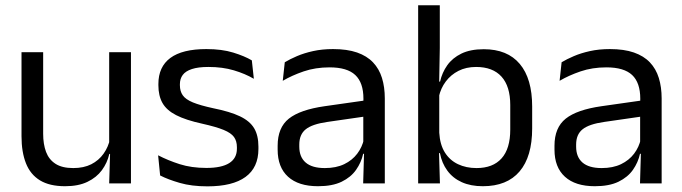

<svg xmlns="http://www.w3.org/2000/svg" viewBox="-20 -682 2538 714"><path d="M140.5 -488V-184.5Q140.5 -146 151.2 -117.2Q162 -88.5 186.5 -72.8Q211 -57 252.5 -57Q291.5 -57 319.5 -71.2Q347.5 -85.5 365.2 -110.5Q383 -135.5 389.5 -167L404 -109.5H386.5Q379 -76.5 359 -49.2Q339 -22 305.2 -5.8Q271.5 10.5 222 10.5Q164.5 10.5 128.8 -11.2Q93 -33 76.5 -74.8Q60 -116.5 60 -175.5V-488ZM467 -488V0H386L389.5 -117L386 -122V-488Z M751.5 11Q692.5 11 648.5 -1.8Q604.5 -14.5 575.5 -29.5L568 -104.5Q604.5 -85.5 648.2 -71.5Q692 -57.5 747.5 -57.5Q804 -57.5 832.5 -75.5Q861 -93.5 861 -129V-134.5Q861 -157.5 850.2 -172.5Q839.5 -187.5 811.5 -199Q783.5 -210.5 732 -222Q670.5 -235.5 635 -253.8Q599.5 -272 584.2 -299Q569 -326 569 -365V-369.5Q569 -433.5 613.5 -466.5Q658 -499.5 747.5 -499.5Q805 -499.5 847.2 -486.5Q889.5 -473.5 916.5 -457.5L924 -389Q891.5 -408 849.5 -420.5Q807.5 -433 755 -433Q717 -433 693.5 -425.2Q670 -417.5 659.5 -403.2Q649 -389 649 -369V-365Q649 -343 659.5 -327.8Q670 -312.5 697.2 -301.2Q724.5 -290 773 -279.5Q835.5 -267 872.2 -249.5Q909 -232 925 -205.2Q941 -178.5 941 -136.5V-128Q941 -59 893 -24Q845 11 751.5 11Z M1330.5 0 1334 -118.5 1331 -131V-286.5L1331.5 -315Q1331.5 -374.5 1301.2 -403Q1271 -431.5 1205.5 -431.5Q1153 -431.5 1109.2 -416.5Q1065.5 -401.5 1031.5 -381.5L1039 -450.5Q1058 -462 1084.2 -473.2Q1110.5 -484.5 1144.2 -492Q1178 -499.5 1218.5 -499.5Q1271 -499.5 1307.8 -486.8Q1344.5 -474 1367.2 -450Q1390 -426 1400.5 -392Q1411 -358 1411 -316V0ZM1162.5 10.5Q1090 10.5 1051.2 -24.8Q1012.5 -60 1012.5 -125.5V-140Q1012.5 -207.5 1054.2 -240.8Q1096 -274 1187 -287L1341.5 -309L1346 -250L1197 -228.5Q1141 -220.5 1117 -201.2Q1093 -182 1093 -144.5V-136.5Q1093 -98 1116.8 -77.5Q1140.5 -57 1188 -57Q1230 -57 1260 -71.5Q1290 -86 1308.5 -110.5Q1327 -135 1333.5 -165L1346 -110H1330.5Q1323.5 -78 1304.2 -50.5Q1285 -23 1250.5 -6.2Q1216 10.5 1162.5 10.5Z M1775.5 10.5Q1730.5 10.5 1697.2 -4.5Q1664 -19.5 1643.5 -47.5Q1623 -75.5 1616 -112.5H1589L1613.5 -188.5Q1616 -144.5 1634.2 -115.2Q1652.5 -86 1683 -71.5Q1713.5 -57 1752 -57Q1813 -57 1845.2 -93Q1877.5 -129 1877.5 -200V-291.5Q1877.5 -361 1845 -397Q1812.5 -433 1750.5 -433Q1713.5 -433 1685 -418.5Q1656.5 -404 1637.8 -379Q1619 -354 1612 -322L1593.5 -378.5H1616.5Q1624 -412 1643.2 -439.2Q1662.5 -466.5 1696 -482.8Q1729.5 -499 1779 -499Q1867 -499 1913 -444.2Q1959 -389.5 1959 -285.5V-204.5Q1959 -99.5 1912.2 -44.5Q1865.5 10.5 1775.5 10.5ZM1535 0V-662.5H1615.5V-503.5L1613 -363.5L1613.5 -348V-144L1612.5 -118L1616 0Z M2360 0 2363.5 -118.5 2360.5 -131V-286.5L2361 -315Q2361 -374.5 2330.8 -403Q2300.5 -431.5 2235 -431.5Q2182.5 -431.5 2138.8 -416.5Q2095 -401.5 2061 -381.5L2068.5 -450.5Q2087.5 -462 2113.8 -473.2Q2140 -484.5 2173.8 -492Q2207.5 -499.5 2248 -499.5Q2300.5 -499.5 2337.2 -486.8Q2374 -474 2396.8 -450Q2419.5 -426 2430 -392Q2440.5 -358 2440.5 -316V0ZM2192 10.5Q2119.5 10.5 2080.8 -24.8Q2042 -60 2042 -125.5V-140Q2042 -207.5 2083.8 -240.8Q2125.5 -274 2216.5 -287L2371 -309L2375.5 -250L2226.5 -228.5Q2170.5 -220.5 2146.5 -201.2Q2122.5 -182 2122.5 -144.5V-136.5Q2122.5 -98 2146.2 -77.5Q2170 -57 2217.5 -57Q2259.5 -57 2289.5 -71.5Q2319.5 -86 2338 -110.5Q2356.5 -135 2363 -165L2375.5 -110H2360Q2353 -78 2333.8 -50.5Q2314.5 -23 2280 -6.2Q2245.5 10.5 2192 10.5Z"/></svg>

Font: Anek Odia Medium
Style: Regular
Weight: 400
Version: Version 1.003